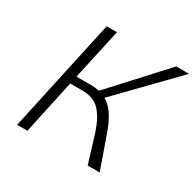

<svg xmlns="http://www.w3.org/2000/svg" viewBox="-145 -814 984 971"><g transform="rotate(30 346.5 -329.0)"><path d="M487 -182 551 0H481L431 -163Q405 -241 369 -278Q333 -315 271 -315H197L129 0H69L212 -658H272L207 -361H295Q318 -361 341 -356L618 -658H693L383 -339Q418 -319 442.5 -280Q467 -241 487 -182Z"/></g></svg>

Font: Ysabeau Semilight
Style: Italic
Weight: 300
Italic angle: -12°
Designer: Christian Thalmann (Catharsis Fonts)
Version: Version 0.003